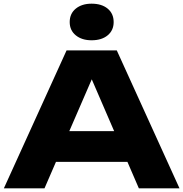

<svg xmlns="http://www.w3.org/2000/svg" viewBox="-20 -1024 997 1044"><path d="M216 -144V-311H733V-144ZM615 -750 956 0H735L449 -662H509L222 0H1L342 -750ZM478 -805Q425 -805 392 -832Q359 -859 359 -904Q359 -950 392 -977Q425 -1004 478 -1004Q533 -1004 565.5 -977Q598 -950 598 -904Q598 -859 565.5 -832Q533 -805 478 -805Z"/></svg>

Font: Unbounded
Style: Bold
Weight: 700
Designer: Luke Prowse, Jean-Baptiste Morizot, Fátima Lázaro, Florian Runge
Foundry: NaN
Version: Version 1.700